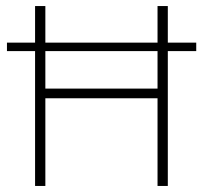

<svg xmlns="http://www.w3.org/2000/svg" viewBox="-20 -615 671 635"><path d="M3 -446V-474H629V-446ZM96 0V-595H130V-322H501V-595H535V0H501V-290H130V0Z"/></svg>

Font: Encode Sans SC Thin
Style: Regular
Weight: 250
Designer: Multiple Designers
Foundry: Impallari Type
Version: Version 3.002